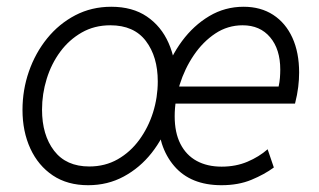

<svg xmlns="http://www.w3.org/2000/svg" viewBox="-20 -543 949 571"><path d="M242.2 7.8Q180.7 7.8 137.2 -21.2Q93.8 -50.3 70.3 -101.1Q46.9 -151.9 46.9 -216.3Q46.9 -275.4 65.9 -330.3Q85 -385.3 120.1 -428.7Q155.3 -472.2 203.9 -497.6Q252.4 -522.9 311 -522.9Q374 -522.9 416.7 -493.9Q459.5 -464.8 481.4 -415Q503.4 -365.2 503.4 -302.7Q503.4 -243.2 484.6 -187.7Q465.8 -132.3 430.9 -88.1Q396 -43.9 348.1 -18.1Q300.3 7.8 242.2 7.8ZM245.6 -47.9Q292.5 -47.9 330.1 -69.3Q367.7 -90.8 394.3 -127.2Q420.9 -163.6 435.1 -208.5Q449.2 -253.4 449.2 -300.8Q449.2 -374.5 413.8 -421.1Q378.4 -467.8 308.1 -467.8Q260.7 -467.8 223.1 -446.3Q185.5 -424.8 159.2 -389.2Q132.8 -353.5 118.9 -308.6Q105 -263.7 105 -216.8Q105 -141.6 140.9 -94.7Q176.8 -47.9 245.6 -47.9ZM638.7 7.8Q546.9 7.8 498 -49.3Q449.2 -106.4 449.2 -200.2Q449.2 -259.3 468 -316.7Q486.8 -374 521.2 -420.7Q555.7 -467.3 602.3 -495.1Q648.9 -522.9 704.6 -522.9Q755.4 -522.9 792.5 -498.8Q829.6 -474.6 849.6 -430.7Q869.6 -386.7 869.6 -327.1Q869.6 -306.6 866.9 -284.4Q864.3 -262.2 857.4 -234.9H493.7L502.9 -285.6H808.6Q811.5 -298.8 812.5 -311.5Q813.5 -324.2 813.5 -335.9Q813.5 -396.5 783.4 -432.1Q753.4 -467.8 701.7 -467.8Q657.2 -467.8 620.4 -443.4Q583.5 -418.9 556.4 -378.9Q529.3 -338.9 514.4 -291.3Q499.5 -243.7 499.5 -197.3Q499.5 -148.4 516.6 -115Q533.7 -81.5 564.9 -64.5Q596.2 -47.4 639.2 -47.4Q681.2 -47.4 715.8 -62Q750.5 -76.7 775.9 -99.1L794.4 -44.9Q766.6 -24.4 727.8 -8.3Q689 7.8 638.7 7.8Z"/></svg>

Font: Reddit Sans Light
Style: Italic
Weight: 300
Italic angle: -11.25°
Designer: Stephen Hutchings
Version: Version 1.013